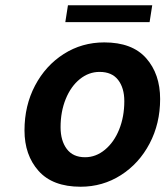

<svg xmlns="http://www.w3.org/2000/svg" viewBox="-20 -701 628 729"><path d="M73 -206Q73 -300 113 -376Q153 -452 222 -496Q291 -540 376 -540Q482 -540 535 -480Q588 -420 588 -325Q588 -232 548 -156Q508 -80 439 -36Q370 8 286 8Q180 8 126.5 -52Q73 -112 73 -206ZM452 -317Q452 -367 428.5 -397.5Q405 -428 358 -428Q317 -428 283 -400.5Q249 -373 229.5 -325Q210 -277 210 -218Q210 -167 233.5 -135.5Q257 -104 303 -104Q344 -104 378.5 -132.5Q413 -161 432.5 -209.5Q452 -258 452 -317ZM238 -681H558L548 -617H228Z"/></svg>

Font: Be Vietnam
Style: Bold Italic
Weight: 700
Italic angle: -9.66701°
Designer: Gabriel Lam
Foundry: TypeRant
Version: Version 3.000